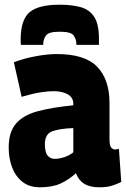

<svg xmlns="http://www.w3.org/2000/svg" viewBox="-20 -787 536 817"><path d="M17 -159Q17 -225 48 -261Q79 -297 140 -313.5Q201 -330 292 -339V-345Q292 -372 268.5 -385.5Q245 -399 208 -399Q184 -399 152 -394Q120 -389 72 -375L39 -522Q80 -538 131 -547.5Q182 -557 222 -557Q341 -557 393.5 -503Q446 -449 446 -348V-193Q446 -168 453 -159.5Q460 -151 469 -151Q479 -151 486 -154L496 -13Q479 -4 457 3Q435 10 403 10Q363 10 339 -4.5Q315 -19 303 -50Q274 -23 238.5 -6.5Q203 10 150 10Q104 10 74.5 -14Q45 -38 31 -76Q17 -114 17 -159ZM171 -174Q171 -138 183 -124.5Q195 -111 213 -111Q231 -111 253 -118Q275 -125 292 -139V-242Q235 -240 203 -228.5Q171 -217 171 -174ZM234 -767Q286 -767 323.5 -756.5Q361 -746 381 -715Q401 -684 401 -623Q401 -617 401 -610Q401 -603 401 -596H305Q305 -597 305 -598.5Q305 -600 305 -602Q304 -622 292.5 -637Q281 -652 234 -652Q188 -652 176.5 -637Q165 -622 164 -602Q164 -600 164 -598.5Q164 -597 164 -596H69Q68 -603 68 -610Q68 -617 68 -623Q69 -705 107 -736Q145 -767 234 -767Z"/></svg>

Font: Georama SemiCondensed ExtraBold
Style: Regular
Weight: 800
Width: 4
Designer: Jean-Baptiste Levee
Foundry: Production Type
Version: Version 1.000